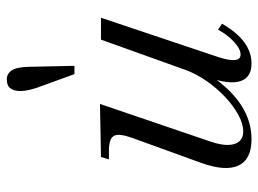

<svg xmlns="http://www.w3.org/2000/svg" viewBox="-120 -644 778 579"><g transform="rotate(-90 269.5 -355.0)"><path d="M139 14Q78 14 59.5 -25Q41 -64 67 -137L142 -344Q157 -385 149 -400.5Q141 -416 104 -416H78L85 -440L245 -443L131 -108Q116 -63 124.5 -37Q133 -11 162 -11Q185 -11 212.5 -26Q240 -41 266.5 -66Q293 -91 314.5 -122Q336 -153 348 -186L439 -440H505L386 -85Q365 -19 394 -19Q411 -19 432.5 -39Q454 -59 469 -87L487 -75Q436 14 367 14Q325 14 314 -19Q303 -52 324 -113L329 -107Q287 -46 239.5 -16Q192 14 139 14ZM335 -520 299 -619Q292 -637 288 -653.5Q284 -670 284 -683Q284 -702 292 -713Q300 -724 319 -724Q336 -724 346 -709.5Q356 -695 357 -659L360 -520Z"/></g></svg>

Font: Baskervville
Style: Italic
Weight: 400
Italic angle: -18°
Designer: ANRT
Foundry: ANRT
Version: Version 1.100